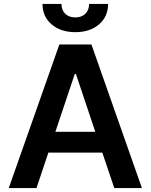

<svg xmlns="http://www.w3.org/2000/svg" viewBox="-20 -953 764 973"><path d="M165 0H24.4L280.8 -727.5H443.4L699.2 0H559.1L498.5 -179.7H225.1ZM260.7 -285.2H462.9L364.7 -578.1H358.9ZM361.8 -790Q287.6 -790 241.5 -829.6Q195.3 -869.1 195.3 -933.1H291.5Q291.5 -901.9 310.5 -883.3Q329.6 -864.7 361.8 -864.7Q393.6 -864.7 412.6 -883.3Q431.6 -901.9 431.6 -933.1H527.8Q527.8 -869.1 481.9 -829.6Q436 -790 361.8 -790Z"/></svg>

Font: Inter Semi Bold
Style: Regular
Weight: 600
Designer: Rasmus Andersson
Foundry: rsms
Version: Version 4.000;git-e0f93cc